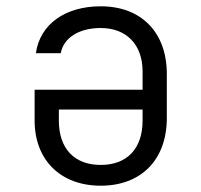

<svg xmlns="http://www.w3.org/2000/svg" viewBox="-20 -580 640 610"><path d="M300 -560C187 -560 107 -503 94 -411H173C182 -460 231 -491 300 -491C382 -491 433 -438 433 -353V-295H90V-197C90 -72 172 10 300 10C428 10 510 -72 510 -205V-345C510 -478 428 -560 300 -560ZM167 -197V-232H433V-197C433 -108 384 -56 300 -56C216 -56 167 -108 167 -197Z"/></svg>

Font: JetBrains Mono Light
Style: Regular
Weight: 336
Monospace: yes
Designer: Philipp Nurullin, Konstantin Bulenkov
Foundry: JetBrains
Version: Version 2.305